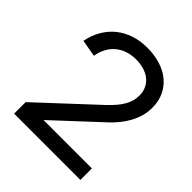

<svg xmlns="http://www.w3.org/2000/svg" viewBox="-200 -868 1001 1001"><g transform="rotate(45 301.0 -367.0)"><path d="M63.5 -85 368.5 -369Q392 -391 409.2 -411.2Q426.5 -431.5 437.5 -450.8Q448.5 -470 453.8 -489.2Q459 -508.5 459 -529Q459 -558.5 447.8 -581Q436.5 -603.5 417 -619Q397.5 -634.5 370.8 -642.2Q344 -650 313 -650Q279 -650 250.2 -640Q221.5 -630 199.8 -611.8Q178 -593.5 163.8 -567Q149.5 -540.5 144 -507.5L50.5 -524Q60 -573 82.8 -612Q105.5 -651 139.2 -678.2Q173 -705.5 216.8 -720Q260.5 -734.5 312 -734.5Q363 -734.5 407 -721.2Q451 -708 483.2 -681.8Q515.5 -655.5 533.8 -617Q552 -578.5 551.5 -527.5Q551 -496 542.5 -467Q534 -438 519.5 -411.5Q505 -385 486.2 -361.8Q467.5 -338.5 447 -319L195.5 -85H552V0H63.5Z"/></g></svg>

Font: Vela Sans Med
Style: Regular
Weight: 500
Designer: Principal design: Mikhail Sharanda - project Manrope.
Design modification: Ravid Balaliev
Foundry: Mikhail Sharanda
Version: Version 1.001